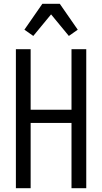

<svg xmlns="http://www.w3.org/2000/svg" viewBox="-20 -995 540 1015"><path d="M64 0V-735H142V-415H358V-735H436V0H358V-345H142V0ZM156 -805 109 -838 204 -975H296L391 -838L344 -805L250 -919Z"/></svg>

Font: Iosevka Term Curly
Style: Regular
Weight: 400
Designer: Belleve Invis
Foundry: Belleve Invis
Version: Version 32.3.0